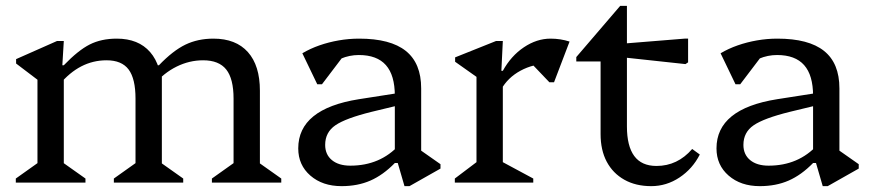

<svg xmlns="http://www.w3.org/2000/svg" viewBox="-20 -624 2976 656"><path d="M704 0V-14L794 -78L778 -50V-287Q778 -355 753 -386.5Q728 -418 674 -418Q627 -418 583.5 -396.5Q540 -375 506 -335V-401H523Q571 -451 613.5 -471.5Q656 -492 709 -492Q786 -492 827 -446Q868 -400 868 -314V-48L852 -77L941 -14V0ZM34 0V-14L124 -78L108 -50V-396L151 -319L35 -407V-422L175 -484H198L193 -401H198V-48L183 -77L272 -14V0ZM369 0V-14L459 -78L443 -50V-287Q443 -355 419.5 -386.5Q396 -418 344 -418Q252 -418 183 -335V-401H198Q247 -452 286.5 -472Q326 -492 379 -492Q453 -492 493 -446Q533 -400 533 -314V-48L517 -77L606 -14V0ZM480 -290V-376H533V-290Z M1362 12 1339 -67H1329V-297Q1329 -367 1298.5 -401.5Q1268 -436 1206 -436Q1174 -436 1144.5 -423.5Q1115 -411 1096 -389L1102 -469H1181L1080 -336H1064L1013 -442Q1040 -458 1071.5 -469Q1103 -480 1137.5 -486Q1172 -492 1207 -492Q1314 -492 1366.5 -450Q1419 -408 1419 -322V-81L1378 -138L1485 -63V-48L1379 12ZM1147 12Q1082 12 1040.5 -24Q999 -60 999 -117Q999 -252 1206 -285L1366 -310V-270L1250 -242Q1161 -220 1126 -196Q1091 -172 1091 -129Q1091 -96 1114 -77Q1137 -58 1177 -58Q1279 -58 1344 -129V-67H1329Q1289 -26 1245.5 -7Q1202 12 1147 12Z M1534 0V-14L1624 -82L1608 -54V-394L1651 -331L1535 -413V-428L1675 -484H1698L1693 -382H1698V-52L1683 -78L1802 -14V0ZM1692 -318 1683 -382H1698Q1726 -433 1770 -462.5Q1814 -492 1861 -492Q1895 -492 1926 -482L1873 -343H1857L1772 -432L1853 -406Q1802 -406 1758.5 -382.5Q1715 -359 1692 -318Z M2205 12Q2152 12 2113 -10Q2074 -32 2053 -71.5Q2032 -111 2032 -166V-469L2075 -414H1949V-429L2099 -604H2122V-192Q2122 -125 2147 -91Q2172 -57 2223 -57Q2295 -57 2345 -115L2371 -96Q2346 -47 2301.5 -17.5Q2257 12 2205 12ZM2322 -405 2109 -428V-475L2319 -492H2331V-411Z M2791 12 2768 -67H2758V-297Q2758 -367 2727.5 -401.5Q2697 -436 2635 -436Q2603 -436 2573.5 -423.5Q2544 -411 2525 -389L2531 -469H2610L2509 -336H2493L2442 -442Q2469 -458 2500.5 -469Q2532 -480 2566.5 -486Q2601 -492 2636 -492Q2743 -492 2795.5 -450Q2848 -408 2848 -322V-81L2807 -138L2914 -63V-48L2808 12ZM2576 12Q2511 12 2469.5 -24Q2428 -60 2428 -117Q2428 -252 2635 -285L2795 -310V-270L2679 -242Q2590 -220 2555 -196Q2520 -172 2520 -129Q2520 -96 2543 -77Q2566 -58 2606 -58Q2708 -58 2773 -129V-67H2758Q2718 -26 2674.5 -7Q2631 12 2576 12Z"/></svg>

Font: Platypi Light
Style: Regular
Weight: 300
Designer: David Sargent
Foundry: Bolt Cutter Type
Version: Version 1.200